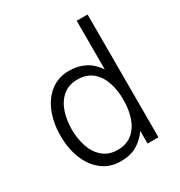

<svg xmlns="http://www.w3.org/2000/svg" viewBox="-166 -807 877 934"><g transform="rotate(-30 273.0 -340.0)"><path d="M460 -689.9V0H398.9V-71.3Q372.1 -33.2 335.2 -11.7Q298.3 9.8 243.2 9.8Q184.1 9.8 140.4 -23.9Q96.7 -57.6 73.7 -115.5Q50.8 -173.3 50.8 -244.1Q50.8 -314.9 73.7 -372.8Q96.7 -430.7 140.4 -464.4Q184.1 -498 243.2 -498Q345.2 -498 398.9 -417V-689.9ZM403.8 -244.1Q403.8 -298.3 388.7 -342.8Q373.5 -387.2 341.1 -414.1Q308.6 -440.9 258.8 -440.9Q210 -440.9 177.5 -414.1Q145 -387.2 129.4 -342.5Q113.8 -297.9 113.8 -244.1Q113.8 -189.9 129.4 -145Q145 -100.1 177.5 -73Q210 -45.9 258.8 -45.9Q308.6 -45.9 341.1 -72.8Q373.5 -99.6 388.7 -144.5Q403.8 -189.5 403.8 -244.1Z"/></g></svg>

Font: Acari Sans Light
Style: Regular
Weight: 300
Designer: Alfredo Marco Pradil and Stefan Peev
Foundry: Hanken Design Co.
Version: Version 1.045;January 11, 2019;FontCreator 11.5.0.2425 64-bi